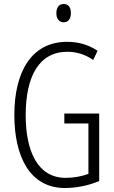

<svg xmlns="http://www.w3.org/2000/svg" viewBox="-20 -934 573 964"><path d="M300 -914C275 -914 263 -895 263 -868C263 -841 276 -822 300 -822C323 -822 336 -840 336 -868C336 -895 325 -914 300 -914ZM303 -364V-314H424V-61C392 -49 351 -41 310 -41C169 -41 109 -175 109 -356C109 -552 177 -674 318 -674C361 -674 404 -663 448 -633L470 -679C422 -711 371 -724 317 -724C138 -724 52 -573 52 -357C52 -146 131 10 306 10C362 10 424 -2 478 -25V-364Z"/></svg>

Font: Noto Sans Myanmar UI ExtraCondensed Light
Style: Regular
Weight: 300
Width: 2
Designer: Monotype Design Team
Foundry: Monotype Imaging Inc.
Version: Version 2.103